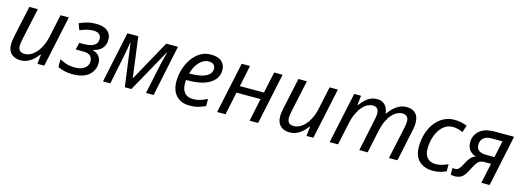

<svg xmlns="http://www.w3.org/2000/svg" viewBox="-7 -1241 5265 1945"><g transform="rotate(15 2625.5 -268.0)"><path d="M55 -123Q55 -146 58.5 -166Q62 -186 66 -209L136 -536H225L153 -199Q144 -156 144 -132Q144 -100 160 -81.5Q176 -63 214 -63Q239 -63 268 -76Q297 -89 325 -118Q353 -147 376.5 -193Q400 -239 414 -305L463 -536H550L436 0H364L375 -99H370Q356 -81 338 -61.5Q320 -42 297.5 -26Q275 -10 248 0Q221 10 189 10Q128 10 91.5 -23.5Q55 -57 55 -123Z M732 10Q689 10 647.5 0.5Q606 -9 578 -24V-105Q603 -91 644.5 -76.5Q686 -62 739 -62Q802 -62 839.5 -89.5Q877 -117 877 -162Q877 -197 856.5 -219Q836 -241 776 -241H702L719 -315H768Q801 -315 833 -322Q865 -329 886.5 -348.5Q908 -368 908 -407Q908 -437 887.5 -454.5Q867 -472 825 -472Q790 -472 758 -463.5Q726 -455 687 -438L661 -505Q702 -524 743.5 -535Q785 -546 837 -546Q912 -546 954 -513Q996 -480 996 -420Q996 -366 963.5 -330Q931 -294 870 -281V-279Q913 -268 937 -240Q961 -212 961 -165Q961 -91 904 -40.5Q847 10 732 10Z M1052 0 1165 -535H1279L1335 -110H1337L1572 -535H1695L1583 0H1503L1568 -307Q1577 -344 1586.5 -382.5Q1596 -421 1604 -453H1602L1350 0H1281L1220 -452H1217Q1213 -424 1206 -383Q1199 -342 1191 -305L1129 0Z M1964 10Q1871 10 1820.5 -44.5Q1770 -99 1770 -192Q1770 -256 1788.5 -318.5Q1807 -381 1842 -432.5Q1877 -484 1926.5 -515Q1976 -546 2038 -546Q2114 -546 2152.5 -513Q2191 -480 2191 -421Q2191 -368 2158.5 -325.5Q2126 -283 2057 -257.5Q1988 -232 1878 -232H1861Q1860 -223 1859.5 -213Q1859 -203 1859 -195Q1859 -134 1888.5 -98.5Q1918 -63 1980 -63Q2018 -63 2052 -73.5Q2086 -84 2126 -104V-29Q2088 -12 2051.5 -1Q2015 10 1964 10ZM1874 -303H1881Q1941 -303 1992 -313.5Q2043 -324 2074 -348.5Q2105 -373 2105 -414Q2105 -440 2087.5 -456.5Q2070 -473 2033 -473Q1985 -473 1940.5 -428.5Q1896 -384 1874 -303Z M2363 -536H2450L2404 -313H2656L2704 -536H2792L2679 0H2590L2640 -240H2388L2337 0H2249Z M2877 -123Q2877 -146 2880.5 -166Q2884 -186 2888 -209L2958 -536H3047L2975 -199Q2966 -156 2966 -132Q2966 -100 2982 -81.5Q2998 -63 3036 -63Q3061 -63 3090 -76Q3119 -89 3147 -118Q3175 -147 3198.5 -193Q3222 -239 3236 -305L3285 -536H3372L3258 0H3186L3197 -99H3192Q3178 -81 3160 -61.5Q3142 -42 3119.5 -26Q3097 -10 3070 0Q3043 10 3011 10Q2950 10 2913.5 -23.5Q2877 -57 2877 -123Z M3543 -536H3615L3604 -437H3609Q3623 -455 3640 -474.5Q3657 -494 3678 -510Q3699 -526 3724.5 -536Q3750 -546 3781 -546Q3836 -546 3866 -514Q3896 -482 3902 -427H3906Q3921 -449 3940 -470Q3959 -491 3982.5 -508Q4006 -525 4033 -535.5Q4060 -546 4090 -546Q4153 -546 4186.5 -512Q4220 -478 4220 -414Q4220 -390 4217 -369Q4214 -348 4209 -326L4140 0H4051L4123 -336Q4127 -358 4129.5 -374.5Q4132 -391 4132 -406Q4132 -436 4115.5 -454Q4099 -472 4064 -472Q4040 -472 4012.5 -458.5Q3985 -445 3959.5 -417Q3934 -389 3913 -345.5Q3892 -302 3879 -242L3828 0H3740L3811 -336Q3820 -381 3820 -402Q3820 -435 3805 -453.5Q3790 -472 3755 -472Q3731 -472 3703.5 -459Q3676 -446 3650.5 -417.5Q3625 -389 3602.5 -343Q3580 -297 3566 -231L3517 0H3429Z M4513 10Q4424 10 4369 -40Q4314 -90 4314 -190Q4314 -262 4333.5 -326.5Q4353 -391 4389.5 -440Q4426 -489 4478 -517.5Q4530 -546 4594 -546Q4629 -546 4663.5 -539Q4698 -532 4727 -520L4702 -447Q4682 -456 4654.5 -464Q4627 -472 4595 -472Q4538 -472 4495 -433.5Q4452 -395 4428 -331Q4404 -267 4404 -191Q4404 -130 4435 -96.5Q4466 -63 4522 -63Q4557 -63 4588.5 -72.5Q4620 -82 4651 -96V-22Q4623 -8 4588.5 1Q4554 10 4513 10Z M4740 6Q4727 6 4716.5 4Q4706 2 4699 0V-70Q4709 -67 4724 -67Q4750 -67 4766.5 -84.5Q4783 -102 4806 -148Q4821 -180 4842 -205Q4863 -230 4897 -243Q4849 -257 4826.5 -290Q4804 -323 4804 -366Q4804 -439 4857 -487.5Q4910 -536 5016 -536H5220L5107 0H5020L5065 -211H5000Q4953 -211 4931 -188Q4909 -165 4886 -119Q4867 -79 4848.5 -51Q4830 -23 4804.5 -8.5Q4779 6 4740 6ZM4993 -286H5081L5118 -461H5002Q4949 -461 4920 -435.5Q4891 -410 4891 -366Q4891 -321 4920 -303.5Q4949 -286 4993 -286Z"/></g></svg>

Font: BC Sans
Style: Italic
Weight: 400
Italic angle: -12°
Designer: Monotype Design Team
Designer: Province of B.C.
Foundry: Monotype Imaging Inc.
Version: Version 2.000;GOOG;noto-source:20170915:90ef993387c0